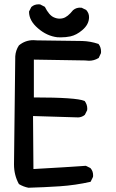

<svg xmlns="http://www.w3.org/2000/svg" viewBox="-20 -860 540 897"><path d="M136.2 -672.4Q144 -672.4 152.8 -671.4Q325.2 -669.4 363.8 -668.5Q402.3 -667.5 439.9 -654.8L440.9 -653.8Q452.1 -638.7 452.1 -619.1Q452.1 -616.2 451.7 -611.8L440.9 -588.9L439.5 -588.4Q419.4 -576.2 395.5 -576.2Q386.7 -576.2 377.4 -577.6L138.2 -581.5V-404.8Q336.4 -404.8 374 -388.7L375.5 -388.2Q387.7 -372.1 387.7 -352.5Q387.7 -349.6 387.2 -345.2L376.5 -323.7Q367.7 -316.4 359.4 -314Q351.1 -311.5 345.2 -311.5L134.3 -317.9L136.2 -70.3L278.3 -78.6Q328.6 -81.5 380.9 -85.4L402.8 -74.7L403.3 -73.7Q415 -60.5 415 -41Q415 -38.1 414.6 -33.7L403.3 -10.7Q332 5.4 259 10.3Q186 15.1 112.8 17.1Q89.8 12.7 68.4 0Q45.4 -41.5 45.4 -91.8L51.3 -597.2Q53.2 -625 68.4 -647.9Q97.7 -672.4 136.2 -672.4ZM115.7 -804.7V-806.2L126.5 -827.6L127.4 -828.1Q140.6 -839.8 160.2 -839.8Q163.1 -839.8 167.5 -839.4L189.5 -828.1Q209 -789.1 231 -779.3Q244.6 -772.9 258.8 -772.9Q266.6 -772.9 273.9 -774.9Q295.9 -780.3 321.3 -812.5Q329.6 -819.3 337.9 -821.8Q346.2 -824.2 351.8 -824.2Q357.4 -824.2 361.8 -823.7L383.3 -813L383.8 -812Q396 -798.3 396 -779.8Q396 -745.6 363.8 -718.8Q337.4 -696.3 308.6 -689.9Q287.6 -685.5 263.7 -685.5Q252.9 -685.5 247.6 -686Q198.7 -691.9 157.7 -727.5Q115.7 -763.2 115.7 -804.7Z"/></svg>

Font: Bakudai
Style: Medium
Weight: 500
Version: Version 1.48